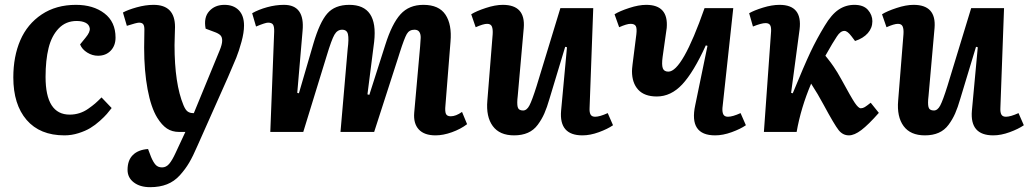

<svg xmlns="http://www.w3.org/2000/svg" viewBox="-20 -547 4265 796"><path d="M294.9 -526.9Q366.7 -526.9 412.8 -491.7Q459 -456.5 459 -391.1Q459 -357.9 439 -336.9Q418.9 -315.9 386.2 -315.9Q362.8 -315.9 341.6 -329.1Q320.3 -342.3 312 -362.8L335 -391.1Q354.5 -414.6 352.1 -429.9Q349.6 -445.3 335 -452.6Q320.3 -460 297.9 -460Q252.9 -460 223.4 -429.2Q193.8 -398.4 181.4 -347.9Q168.9 -297.4 168.9 -228Q168.9 -71.8 269 -71.8Q290 -71.8 309.3 -77.9Q328.6 -84 345.9 -96.2Q363.3 -108.4 374.3 -117.9Q385.3 -127.4 400.9 -143.1L442.9 -99.1Q433.1 -86.4 423.1 -74.7Q413.1 -63 393.8 -45.7Q374.5 -28.3 354.2 -16.1Q334 -3.9 305.4 5.1Q276.9 14.2 247.1 14.2Q145.5 14.2 90.3 -49.8Q35.2 -113.8 35.2 -226.1Q35.2 -313 64.2 -380.1Q93.3 -447.3 152.8 -487.1Q212.4 -526.9 294.9 -526.9Z M798.8 57.1Q780.3 100.1 764.4 127.2Q748.5 154.3 725.6 179.7Q702.6 205.1 672.4 217Q642.1 229 602.5 229Q560.5 229 534.7 209.2Q508.8 189.5 508.8 157.2Q508.8 117.2 531 95.5Q553.2 73.7 593.8 70.8L606.4 104Q615.2 125 625 136Q634.8 147 651.9 147Q668.9 147 681.4 132.3Q693.8 117.7 707.5 87.9L748.5 0H722.7Q693.4 0 672.1 -14.2Q650.9 -28.3 631.8 -59.1Q606 -101.1 591.8 -177.2Q577.6 -253.4 577.6 -349.1L578.6 -424.8Q578.6 -440.4 573.5 -446.8Q568.4 -453.1 556.6 -453.1Q546.9 -453.1 505.9 -439.9L489.7 -495.1Q509.8 -506.3 546.6 -516.6Q583.5 -526.9 616.7 -526.9Q705.6 -526.9 705.6 -435.1Q705.6 -424.3 704.6 -399.9Q703.6 -375.5 703.6 -359.9Q703.6 -200.2 740.7 -110.8Q749 -90.8 758.3 -84.5Q767.6 -78.1 779.8 -78.1H783.7L890.6 -337.9Q900.9 -362.8 901.1 -377.9Q901.4 -393.1 893.6 -400.9Q885.7 -408.7 867.7 -415L832.5 -428.2Q823.7 -474.6 847.4 -500.7Q871.1 -526.9 910.6 -526.9Q948.2 -526.9 970 -504.6Q991.7 -482.4 991.7 -440.9Q991.7 -412.1 981.2 -373.8Q970.7 -335.4 959.5 -307.6Q948.2 -279.8 924.8 -226.1Z M1421.4 -344.2Q1426.8 -385.7 1422.6 -404.8Q1418.5 -423.8 1398.4 -423.8Q1378.4 -423.8 1366.5 -403.1Q1354.5 -382.3 1334.5 -315.9L1237.3 0H1100.6L1116.7 -416Q1117.2 -437 1111.8 -445.1Q1106.4 -453.1 1091.3 -453.1Q1080.1 -453.1 1041.5 -437L1025.4 -492.2Q1051.8 -507.3 1087.4 -517.1Q1123 -526.9 1157.2 -526.9Q1244.6 -526.9 1234.4 -418.9L1212.4 -162.1L1219.2 -160.2L1279.3 -366.2Q1305.2 -454.6 1336.7 -490.7Q1368.2 -526.9 1428.2 -526.9Q1548.3 -526.9 1531.2 -374L1503.4 -155.8L1511.2 -153.8L1577.6 -361.8Q1605 -448.7 1640.4 -487.8Q1675.8 -526.9 1735.4 -526.9Q1799.8 -526.9 1826.9 -486.1Q1854 -445.3 1847.7 -374L1826.7 -109.9Q1824.2 -85.9 1828.6 -75.4Q1833 -64.9 1848.6 -64.9Q1870.1 -64.9 1895.5 -83L1916.5 -32.2Q1889.6 -11.7 1853.5 1.2Q1817.4 14.2 1785.6 14.2Q1738.8 14.2 1716.1 -10.5Q1693.4 -35.2 1697.3 -80.1L1721.7 -354Q1723.6 -374.5 1724.1 -389.9Q1724.6 -405.3 1718.5 -414.6Q1712.4 -423.8 1698.2 -423.8Q1676.8 -423.8 1666.5 -406Q1656.2 -388.2 1637.2 -328.6Q1632.8 -314.5 1630.4 -307.1L1531.2 0H1391.6Z M1933.6 -487.8Q1954.6 -501 1993.9 -513.9Q2033.2 -526.9 2064.5 -526.9Q2159.2 -526.9 2151.4 -431.2L2126.5 -149.9Q2122.6 -118.2 2126.2 -103.5Q2129.9 -88.9 2148.4 -88.9Q2164.1 -88.9 2175 -109.9Q2186 -130.9 2204.6 -189.9L2303.2 -513.2H2439.5L2424.3 -99.1Q2423.3 -81.1 2428.5 -72Q2433.6 -63 2447.3 -63Q2466.3 -63 2499.5 -78.1L2521.5 -27.8Q2499 -12.2 2462.9 1Q2426.8 14.2 2394.5 14.2Q2297.4 14.2 2306.2 -87.9L2330.6 -351.1L2323.2 -353L2258.3 -138.2Q2247.6 -101.1 2236.8 -76.7Q2226.1 -52.2 2209.5 -29.8Q2192.9 -7.3 2168.5 3.4Q2144 14.2 2111.3 14.2Q2051.3 14.2 2022.9 -24.4Q1994.6 -63 2000.5 -129.9L2022.5 -404.8Q2023.9 -425.8 2019.3 -437Q2014.6 -448.2 1999.5 -448.2Q1983.9 -448.2 1952.1 -434.1Z M2527.8 -487.8Q2548.8 -501 2588.4 -513.9Q2627.9 -526.9 2659.2 -526.9Q2752 -526.9 2744.1 -431.2Q2741.2 -411.1 2735.6 -371.1Q2730 -331.1 2727.1 -311Q2722.7 -278.3 2727.8 -264.2Q2732.9 -250 2751 -250Q2808.6 -250 2900.9 -513.2H3020L2975.1 -99.1Q2974.1 -81.1 2979.2 -72Q2984.4 -63 2998 -63Q3017.1 -63 3050.3 -78.1L3072.3 -27.8Q3049.8 -12.2 3013.4 1Q2977.1 14.2 2944.8 14.2Q2835.4 14.2 2862.3 -110.8L2913.1 -356.9L2906.2 -358.9Q2855.5 -247.6 2808.6 -197.3Q2761.7 -147 2703.1 -147Q2651.9 -147 2626 -175Q2600.1 -203.1 2600.1 -252Q2600.1 -260.3 2602.5 -280.5Q2605 -300.8 2609.9 -339.1Q2614.7 -377.4 2618.2 -404.8Q2621.1 -429.2 2616 -438.7Q2610.8 -448.2 2594.2 -448.2Q2578.6 -448.2 2546.9 -434.1Z M3259.8 -162.1 3266.6 -160.2Q3314.5 -276.9 3340.1 -331.1Q3365.7 -385.3 3398.9 -439.9Q3427.2 -487.3 3456.8 -507.1Q3486.3 -526.9 3522 -526.9Q3560.1 -526.9 3578.4 -505.9Q3596.7 -484.9 3596.7 -459Q3596.7 -431.2 3577.9 -409.7Q3559.1 -388.2 3524.9 -377L3509.8 -397Q3493.2 -418.9 3481 -418.9Q3464.4 -418.9 3449.7 -396Q3434.6 -374 3401.9 -315.9Q3404.3 -313 3412.1 -303.2Q3419.9 -293.5 3424.3 -287.4Q3428.7 -281.2 3436.3 -270.5Q3443.8 -259.8 3451.9 -246.3Q3460 -232.9 3468.8 -216.8Q3508.8 -143.1 3523.9 -120.6Q3539.1 -98.1 3548.8 -98.1Q3557.1 -98.1 3565.2 -103Q3573.2 -107.9 3589.8 -121.1L3623.5 -79.1Q3580.1 -29.8 3551 -7.8Q3522 14.2 3499.5 14.2Q3474.1 14.2 3456.8 -7.6Q3439.5 -29.3 3394.5 -112.8Q3371.1 -156.7 3342.8 -200.2Q3300.3 -100.1 3282.7 0H3147L3176.8 -417Q3177.7 -435.1 3172.6 -443.1Q3167.5 -451.2 3153.8 -451.2Q3136.7 -451.2 3101.6 -437L3085.9 -492.2Q3106 -503.9 3143.1 -515.4Q3180.2 -526.9 3211.9 -526.9Q3307.6 -526.9 3294.9 -424.8Z M3636.7 -487.8Q3657.7 -501 3697 -513.9Q3736.3 -526.9 3767.6 -526.9Q3862.3 -526.9 3854.5 -431.2L3829.6 -149.9Q3825.7 -118.2 3829.3 -103.5Q3833 -88.9 3851.6 -88.9Q3867.2 -88.9 3878.2 -109.9Q3889.2 -130.9 3907.7 -189.9L4006.3 -513.2H4142.6L4127.4 -99.1Q4126.5 -81.1 4131.6 -72Q4136.7 -63 4150.4 -63Q4169.4 -63 4202.6 -78.1L4224.6 -27.8Q4202.1 -12.2 4166 1Q4129.9 14.2 4097.7 14.2Q4000.5 14.2 4009.3 -87.9L4033.7 -351.1L4026.4 -353L3961.4 -138.2Q3950.7 -101.1 3939.9 -76.7Q3929.2 -52.2 3912.6 -29.8Q3896 -7.3 3871.6 3.4Q3847.2 14.2 3814.5 14.2Q3754.4 14.2 3726.1 -24.4Q3697.8 -63 3703.6 -129.9L3725.6 -404.8Q3727.1 -425.8 3722.4 -437Q3717.8 -448.2 3702.6 -448.2Q3687 -448.2 3655.3 -434.1Z"/></svg>

Font: Literata Book
Style: Bold Italic
Weight: 700
Italic angle: -3°
Designer: Latin by Veronika Burian and Jose Scaglione. Greek by Irene Vlachou. Cyrillic by Vera Evstafieva
Foundry: TypeTogether
Version: Version 1.003;PS 001.003;hotconv 1.0.88;makeotf.lib2.5.64775